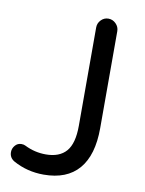

<svg xmlns="http://www.w3.org/2000/svg" viewBox="-80 -745 616 813"><g transform="rotate(10 227.5 -339.0)"><path d="M33.2 -22.5Q11.7 -35.2 11.7 -59.6Q11.7 -75.2 22.5 -87.9Q33.2 -100.6 49.8 -100.6Q60.5 -100.6 67.4 -96.7Q110.4 -75.2 158.2 -75.2Q216.8 -75.2 246.1 -108.9Q275.4 -142.6 275.4 -218.8V-641.6Q275.4 -660.2 288.6 -673.8Q301.8 -687.5 320.3 -687.5Q338.9 -687.5 352.5 -673.8Q366.2 -660.2 366.2 -641.6V-224.6Q366.2 -108.4 314.9 -48.8Q263.7 10.7 164.1 10.7Q92.8 10.7 33.2 -22.5Z"/></g></svg>

Font: jf-openhuninn-2.1
Style: Regular
Weight: 400
Designer: [Kosugi Maru]
Designed by MOTOYA      

[Varela Round]
Joe Prince (Latin component); Avraham Cornfeld (Hebrew component)
Foundry: justfont Co., Ltd.
Version: 2.1